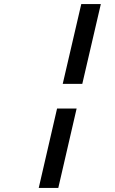

<svg xmlns="http://www.w3.org/2000/svg" viewBox="-20 -770 570 952"><path d="M480 -750 388 -354H291L383 -750ZM360 -232 269 162H172L263 -232Z"/></svg>

Font: Panefresco 600wt
Style: Italic
Weight: 600
Foundry: Campivisivi & Chank Co
Version: Version 1.000